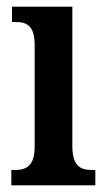

<svg xmlns="http://www.w3.org/2000/svg" viewBox="-20 -556 319 576"><path d="M14 0H266V-46H256C220 -46 197 -59 197 -119V-536H16V-490H27C62 -490 84 -477 84 -421V-117C84 -59 60 -46 24 -46H14Z"/></svg>

Font: Noto Serif Hebrew ExtraCondensed SemiBold
Style: Regular
Weight: 600
Width: 2
Designer: Monotype Design Team
Foundry: Monotype Imaging Inc.
Version: Version 2.004